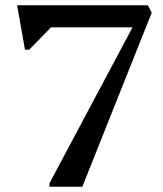

<svg xmlns="http://www.w3.org/2000/svg" viewBox="-20 -710 620 730"><path d="M293 0H168V-13L511 -657L518 -690H542L557 -662ZM75 -521 45 -690H542L507 -606H174L91 -521Z"/></svg>

Font: Platypi Light
Style: Regular
Weight: 300
Designer: David Sargent
Foundry: Bolt Cutter Type
Version: Version 1.200